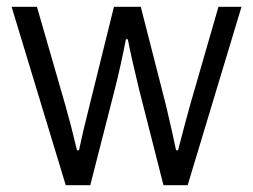

<svg xmlns="http://www.w3.org/2000/svg" viewBox="-20 -546 747 566"><path d="M173.8 0 14.2 -525.9H88.9L172.9 -234.9Q188.5 -180.7 207 -103H212.9Q222.2 -148.9 244.1 -235.8L315.9 -525.9H395L469.2 -235.8Q491.2 -142.6 499 -103H504.9Q509.8 -123.5 523.4 -173.8Q537.1 -224.1 540 -234.9L624 -525.9H691.9L533.2 0H461.9L390.1 -282.2Q365.2 -384.8 356.9 -430.2H351.1Q336.9 -355.5 317.9 -280.8L246.1 0Z"/></svg>

Font: Archivo Light
Style: Regular
Weight: 300
Designer: Hector Gatti
Foundry: Omnibus-Type
Version: Version 2.001